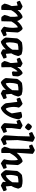

<svg xmlns="http://www.w3.org/2000/svg" viewBox="1880 -2746 872 4692"><g transform="rotate(90 2316.0 -400.0)"><path d="M828 -129Q837 -117 846 -95Q855 -73 857 -50L722 16Q696 3 667 -18Q638 -39 621 -64Q639 -127 645 -191Q651 -255 648.5 -310.5Q646 -366 637 -402Q603 -388 565 -345Q527 -302 495 -243L489 0Q467 6 438 6Q409 6 386 0Q355 -33 335 -75Q350 -150 380 -216Q384 -272 381 -321Q378 -370 370 -402Q330 -387 290 -341.5Q250 -296 218 -236L212 0Q190 6 161 6Q132 6 109 0Q78 -33 58 -75Q67 -122 82.5 -165Q98 -208 118 -248V-256L106 -394L19 -372Q12 -384 2 -405.5Q-8 -427 -10 -450L125 -516Q135 -515 153.5 -505Q172 -495 190.5 -483.5Q209 -472 218 -464L214 -394Q264 -451 311.5 -483.5Q359 -516 390 -516Q407 -508 426.5 -485Q446 -462 462 -434.5Q478 -407 483 -383Q536 -445 588.5 -480.5Q641 -516 677 -516Q692 -508 710 -488Q728 -468 743 -443.5Q758 -419 764 -395L747 -108Z M1373 -129Q1382 -117 1391 -95Q1400 -73 1402 -50L1267 16Q1243 9 1215.5 -7Q1188 -23 1174 -36L1178 -109Q1128 -54 1077 -21Q1026 12 988 16Q973 8 951.5 -12.5Q930 -33 911.5 -58.5Q893 -84 887 -107L908 -383Q923 -415 951 -447.5Q979 -480 1007 -500Q1079 -513 1147 -515.5Q1215 -518 1297 -492Q1308 -480 1317 -463Q1326 -446 1332.5 -430.5Q1339 -415 1340 -407Q1330 -363 1313.5 -321Q1297 -279 1274 -241L1286 -107ZM1025 -106Q1061 -119 1104.5 -162Q1148 -205 1184 -264L1188 -415Q1147 -416 1109 -411Q1071 -406 1037 -396Q1019 -346 1011.5 -294.5Q1004 -243 1004.5 -199.5Q1005 -156 1011 -130Q1017 -104 1025 -106Z M1762 -516Q1785 -504 1806.5 -471.5Q1828 -439 1837 -404L1828 -279Q1811 -267 1785 -261.5Q1759 -256 1737 -255L1713 -278Q1718 -315 1719.5 -343.5Q1721 -372 1717 -394Q1686 -371 1659.5 -327.5Q1633 -284 1611 -231L1614 0Q1592 6 1563 6Q1534 6 1511 0Q1480 -33 1460 -75Q1467 -108 1480 -145.5Q1493 -183 1510 -220V-256L1498 -394L1411 -372Q1404 -384 1394 -405.5Q1384 -427 1382 -450L1517 -516Q1527 -515 1545.5 -505Q1564 -495 1582.5 -483.5Q1601 -472 1610 -464L1606 -385Q1647 -442 1689 -479Q1731 -516 1762 -516Z M2363 -129Q2372 -117 2381 -95Q2390 -73 2392 -50L2257 16Q2233 9 2205.5 -7Q2178 -23 2164 -36L2168 -109Q2118 -54 2067 -21Q2016 12 1978 16Q1963 8 1941.5 -12.5Q1920 -33 1901.5 -58.5Q1883 -84 1877 -107L1898 -383Q1913 -415 1941 -447.5Q1969 -480 1997 -500Q2069 -513 2137 -515.5Q2205 -518 2287 -492Q2298 -480 2307 -463Q2316 -446 2322.5 -430.5Q2329 -415 2330 -407Q2320 -363 2303.5 -321Q2287 -279 2264 -241L2276 -107ZM2015 -106Q2051 -119 2094.5 -162Q2138 -205 2174 -264L2178 -415Q2137 -416 2099 -411Q2061 -406 2027 -396Q2009 -346 2001.5 -294.5Q1994 -243 1994.5 -199.5Q1995 -156 2001 -130Q2007 -104 2015 -106Z M2836 -502Q2847 -491 2858 -473.5Q2869 -456 2877.5 -440.5Q2886 -425 2887 -417Q2867 -289 2821 -196Q2775 -103 2717.5 -49.5Q2660 4 2605 16Q2589 7 2565.5 -13Q2542 -33 2522 -58.5Q2502 -84 2493 -107L2459 -387L2386 -368Q2377 -380 2368 -404.5Q2359 -429 2357 -452L2504 -516Q2527 -507 2555.5 -480.5Q2584 -454 2600 -426Q2584 -371 2583 -313Q2582 -255 2591 -207Q2600 -159 2611.5 -131Q2623 -103 2632 -106Q2661 -117 2689.5 -157Q2718 -197 2741 -252L2703 -481Q2725 -491 2762 -498.5Q2799 -506 2836 -502Z M3078 -573Q3026 -601 2984 -647Q2985 -663 2997.5 -683.5Q3010 -704 3027.5 -721.5Q3045 -739 3061 -743Q3077 -743 3097 -730.5Q3117 -718 3134 -700.5Q3151 -683 3154 -667Q3153 -650 3140 -629.5Q3127 -609 3110 -593.5Q3093 -578 3078 -573ZM3188 -134Q3195 -122 3205 -97.5Q3215 -73 3217 -50L3082 16Q3006 -19 2978 -74L2999 -388L2926 -366Q2919 -378 2909 -402.5Q2899 -427 2897 -450L3032 -516Q3042 -515 3061 -505Q3080 -495 3098.5 -483Q3117 -471 3127 -463L3099 -243V-107Z M3488 -129Q3496 -117 3505.5 -95Q3515 -73 3517 -50L3382 16Q3345 -1 3317 -25Q3289 -49 3275 -75L3296 -403L3304 -692L3226 -672Q3219 -684 3209 -705.5Q3199 -727 3197 -750L3332 -816Q3342 -815 3363.5 -806Q3385 -797 3406 -785Q3427 -773 3436 -764L3393 -394L3401 -106Z M4068 -129Q4077 -117 4086 -95Q4095 -73 4097 -50L3962 16Q3936 3 3907 -18Q3878 -39 3861 -64Q3879 -127 3885 -191Q3891 -255 3888.5 -310.5Q3886 -366 3877 -401Q3851 -390 3821 -360.5Q3791 -331 3762 -290.5Q3733 -250 3709 -204V0Q3687 6 3658 6Q3629 6 3606 0Q3575 -33 3555 -75Q3562 -110 3573.5 -144Q3585 -178 3599 -209L3603 -256L3609 -692L3531 -672Q3524 -684 3514 -705.5Q3504 -727 3502 -750L3637 -816Q3647 -815 3665.5 -806Q3684 -797 3702.5 -785Q3721 -773 3730 -764L3703 -372Q3761 -440 3820 -478Q3879 -516 3917 -516Q3932 -508 3950 -488Q3968 -468 3983 -443.5Q3998 -419 4004 -395L3987 -108Z M4613 -129Q4622 -117 4631 -95Q4640 -73 4642 -50L4507 16Q4483 9 4455.5 -7Q4428 -23 4414 -36L4418 -109Q4368 -54 4317 -21Q4266 12 4228 16Q4213 8 4191.5 -12.5Q4170 -33 4151.5 -58.5Q4133 -84 4127 -107L4148 -383Q4163 -415 4191 -447.5Q4219 -480 4247 -500Q4319 -513 4387 -515.5Q4455 -518 4537 -492Q4548 -480 4557 -463Q4566 -446 4572.5 -430.5Q4579 -415 4580 -407Q4570 -363 4553.5 -321Q4537 -279 4514 -241L4526 -107ZM4265 -106Q4301 -119 4344.5 -162Q4388 -205 4424 -264L4428 -415Q4387 -416 4349 -411Q4311 -406 4277 -396Q4259 -346 4251.5 -294.5Q4244 -243 4244.5 -199.5Q4245 -156 4251 -130Q4257 -104 4265 -106Z"/></g></svg>

Font: Langar
Style: Regular
Weight: 400
Designer: Alessia Mazzarella
Foundry: Typeland
Version: Version 1.001; ttfautohint (v1.8.3)